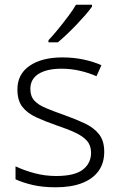

<svg xmlns="http://www.w3.org/2000/svg" viewBox="-20 -786 509 816"><path d="M423 -141Q423 -93 399 -59.5Q375 -26 329 -8Q283 10 217 10Q161 10 118.5 0Q76 -10 46 -24V-79Q82 -62 126.5 -50Q171 -38 218 -38Q297 -38 332 -65Q367 -92 367 -137Q367 -167 350.5 -186.5Q334 -206 301.5 -221.5Q269 -237 221 -253Q172 -270 134 -287.5Q96 -305 75 -332Q54 -359 54 -406Q54 -471 106 -506.5Q158 -542 245 -542Q293 -542 335 -533Q377 -524 411 -509L390 -462Q359 -476 320.5 -485Q282 -494 242 -494Q179 -494 144 -472Q109 -450 109 -408Q109 -377 126 -358.5Q143 -340 175.5 -326.5Q208 -313 253 -297Q301 -280 339.5 -262Q378 -244 400.5 -216Q423 -188 423 -141ZM371 -758Q360 -742 343 -722.5Q326 -703 306 -682Q286 -661 265.5 -641.5Q245 -622 226 -606H186V-615Q205 -635 227 -662Q249 -689 270 -717Q291 -745 303 -766H371Z"/></svg>

Font: Noto Sans Khmer Light
Style: Regular
Weight: 300
Version: Version 2.003